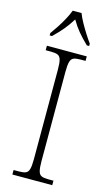

<svg xmlns="http://www.w3.org/2000/svg" viewBox="-140 -979 587 1028"><g transform="rotate(15 154.0 -465.5)"><path d="M43 0V-25H73Q97 -25 110 -30.5Q123 -36 128 -54Q133 -72 133 -109V-605Q133 -642 128 -660Q123 -678 110 -683.5Q97 -689 73 -689H43V-714H264V-689H235Q211 -689 198 -683.5Q185 -678 180 -660Q175 -642 175 -605V-109Q175 -72 180 -54Q185 -36 198 -30.5Q211 -25 235 -25H264V0ZM43 -784Q57 -803 74 -829Q91 -855 105.5 -882Q120 -909 128 -931H177Q185 -909 200 -882Q215 -855 231.5 -829Q248 -803 262 -784V-771H249Q217 -802 195 -828.5Q173 -855 153 -889Q132 -855 110 -828.5Q88 -802 56 -771H43Z"/></g></svg>

Font: Noto Serif Georgian SemiCondensed ExtraLight
Style: Regular
Weight: 200
Width: 4
Designer: Monotype Design Team, Akaki Razmadze
Foundry: Google LLC
Version: Version 2.003; ttfautohint (v1.8.4.7-5d5b)